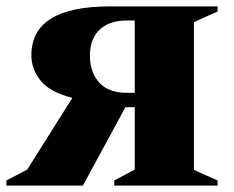

<svg xmlns="http://www.w3.org/2000/svg" viewBox="-30 -580 730 600"><path d="M229 0H-10V-16L55 -50L196 -274Q124 -293 96 -329Q68 -365 68 -407Q68 -560 313 -560H650V-544L576 -511V-49L650 -16V0H327V-16L391 -50V-245H362ZM366 -290H391V-516H367Q312 -516 281.5 -487.5Q251 -459 251 -406Q251 -354 280 -322Q309 -290 366 -290Z"/></svg>

Font: Spectral SC ExtraBold
Style: Regular
Weight: 800
Designer: Jean-Baptiste Levee
Foundry: Production Type
Version: Version 2.001